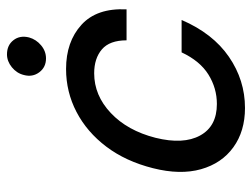

<svg xmlns="http://www.w3.org/2000/svg" viewBox="-107 -615 732 558"><g transform="rotate(-90 259.0 -336.0)"><path d="M224.2 10Q156.7 10 110 -23.8Q63.3 -57.5 46.2 -117.9Q29.2 -178.3 49.2 -257.5Q69.2 -336.7 111.7 -392.9Q154.2 -449.2 212.5 -479.6Q270.8 -510 337.5 -510Q416.7 -510 465.8 -465.4Q515 -420.8 510.8 -334.2H420.8Q420.8 -383.3 394.6 -405.8Q368.3 -428.3 325 -428.3Q260.8 -428.3 209.6 -380Q158.3 -331.7 137.5 -250Q117.5 -169.2 144.2 -120.4Q170.8 -71.7 235.8 -71.7Q281.7 -71.7 321.2 -96.2Q360.8 -120.8 385.8 -174.2H480Q440.8 -83.3 372.9 -36.7Q305 10 224.2 10ZM368.3 -568.3Q342.5 -568.3 327.9 -587.9Q313.3 -607.5 320 -632.5Q325 -653.3 342.5 -667.5Q360 -681.7 380 -681.7Q406.7 -681.7 421.2 -662.9Q435.8 -644.2 429.2 -617.5Q423.3 -596.7 406.2 -582.5Q389.2 -568.3 368.3 -568.3Z"/></g></svg>

Font: Funnel Sans
Style: Italic
Weight: 400
Italic angle: -14.036°
Version: Version 1.000; Beta; Release 5; Build 24; ttfautohint (v1.8.